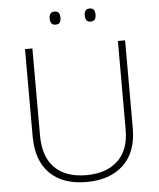

<svg xmlns="http://www.w3.org/2000/svg" viewBox="-60 -948 836 1009"><g transform="rotate(-5 358.0 -443.5)"><path d="M622 -252Q622 -123 550 -56.5Q478 10 356 10Q231 10 162.5 -58Q94 -126 94 -254V-714H133V-255Q133 -142 191.5 -84Q250 -26 358 -26Q463 -26 523.5 -82Q584 -138 584 -246V-714H622ZM237 -863Q237 -878 243.5 -887.5Q250 -897 265 -897Q282 -897 288 -887.5Q294 -878 294 -863Q294 -847 288 -837.5Q282 -828 265 -828Q250 -828 243.5 -837.5Q237 -847 237 -863ZM422 -863Q422 -878 428.5 -887.5Q435 -897 450 -897Q467 -897 473 -887.5Q479 -878 479 -863Q479 -847 473 -837.5Q467 -828 450 -828Q435 -828 428.5 -837.5Q422 -847 422 -863Z"/></g></svg>

Font: Noto Sans Kannada ExtraLight
Style: Regular
Weight: 200
Designer: Jelle Bosma - Monotype Design Team
Foundry: Monotype Imaging Inc.
Version: Version 2.005; ttfautohint (v1.8.4.7-5d5b)